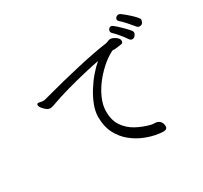

<svg xmlns="http://www.w3.org/2000/svg" viewBox="-163 -1022 1327 1258"><g transform="rotate(-30 500.0 -393.0)"><path d="M946 -662Q936 -662 928 -671Q906 -698 884 -722.5Q862 -747 846 -760Q838 -767 838 -776Q838 -785 845.5 -792Q853 -799 863 -799Q873 -799 879 -794Q888 -788 904.5 -774.5Q921 -761 938 -745Q955 -729 966.5 -715.5Q978 -702 978 -696Q978 -689 972 -675.5Q966 -662 946 -662ZM895 -646Q895 -636 886 -624.5Q877 -613 862 -613Q853 -613 845 -622Q825 -652 803 -677.5Q781 -703 766 -717Q760 -723 760 -732Q760 -741 766.5 -749Q773 -757 783 -757Q791 -757 798 -751Q805 -746 819 -733.5Q833 -721 848.5 -705.5Q864 -690 876.5 -676.5Q889 -663 893 -656Q895 -650 895 -646ZM767 -12Q767 2 759 7.5Q751 13 736 13Q723 13 703 10Q657 4 607 -15.5Q557 -35 513 -70Q469 -105 441.5 -157.5Q414 -210 414 -283Q414 -324 431.5 -370Q449 -416 476.5 -460Q504 -504 536 -541Q568 -578 597 -602Q548 -593 480.5 -577Q413 -561 340.5 -541Q268 -521 203 -497Q193 -494 186 -492Q179 -490 172 -490Q162 -490 150 -496Q137 -505 123 -521Q109 -537 109 -549Q109 -560 121 -560Q128 -560 137 -557.5Q146 -555 156 -555Q160 -555 163.5 -555.5Q167 -556 171 -557Q341 -603 475.5 -633.5Q610 -664 699 -676Q709 -678 717.5 -682Q726 -686 735 -687H739Q748 -687 761.5 -680.5Q775 -674 785.5 -664Q796 -654 797 -644V-639Q797 -624 786 -621.5Q775 -619 756 -617Q738 -614 727 -614Q725 -614 723.5 -614.5Q722 -615 722 -615Q710 -615 699 -607Q662 -587 623 -552Q584 -517 551 -473.5Q518 -430 497.5 -382Q477 -334 477 -287Q477 -221 507 -177Q537 -133 585.5 -106.5Q634 -80 691 -66Q696 -65 701.5 -64.5Q707 -64 711 -64Q737 -64 751.5 -50.5Q766 -37 767 -14Z"/></g></svg>

Font: Klee One SemiBold
Style: Regular
Weight: 600
Designer: Fontworks Inc.
Foundry: Fontworks Inc.
Version: Version 1.00;January 12, 2022;FontCreator 13.0.0.2683 64-bit